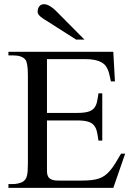

<svg xmlns="http://www.w3.org/2000/svg" viewBox="-20 -914 651 934"><path d="M531.2 0H21V-18.6H43.9Q48.3 -18.6 54.9 -19.3Q61.5 -20 69.1 -21.7Q76.7 -23.4 84 -26.4Q91.3 -29.3 96.2 -33.7Q101.1 -38.1 104.7 -43.5Q108.4 -48.8 110.8 -58.1Q113.3 -67.4 114.5 -81.5Q115.7 -95.7 115.7 -117.7V-547.4Q115.7 -579.6 112.3 -598.9Q108.9 -618.2 103 -624.5Q85.4 -644.5 43.9 -644.5H21V-662.1H531.2L539.1 -518.1H519.5Q516.1 -532.2 513.4 -545.7Q510.7 -559.1 506.1 -571.3Q501.5 -583.5 494.1 -593.5Q486.8 -603.5 473.9 -610.8Q460.9 -618.2 441.2 -622.3Q421.4 -626.5 392.1 -626.5H208.5V-364.7H354.5Q388.2 -364.7 407.5 -370.1Q426.8 -375.5 437 -387.2Q447.3 -398.9 451.4 -417Q455.6 -435.1 459 -460H477.5V-230H459Q455.6 -255.9 451.2 -274.4Q446.8 -293 436.5 -304.9Q426.3 -316.9 407.2 -322.5Q388.2 -328.1 354.5 -328.1H208.5V-80.1Q208.5 -66.9 213.1 -56.9Q217.8 -46.9 229.5 -41.3Q241.2 -35.6 264.6 -35.6H376.5Q403.3 -35.6 423.8 -37.8Q444.3 -40 460.7 -45.4Q477.1 -50.8 490 -60.3Q502.9 -69.8 515.4 -84.2Q527.8 -98.6 540.5 -118.9Q553.2 -139.2 568.8 -166.5H588.9ZM350.6 -721.2 206.5 -813Q200.2 -816.9 192.6 -821.5Q185.1 -826.2 178.5 -831.8Q171.9 -837.4 167.5 -843.5Q163.1 -849.6 163.1 -856Q163.1 -873.5 171.4 -883.5Q179.7 -893.6 194.3 -893.6Q207 -893.6 222.9 -884.3Q238.8 -875 252.4 -860.8L391.1 -721.2Z"/></svg>

Font: Doulos SIL APac
Style: Regular
Weight: 400
Designer: Walt Agee, Victor Gaultney, Peter Martin, Debbi Hosken, Becca Hirsbrunner
Foundry: SIL International
Version: Version 5.000